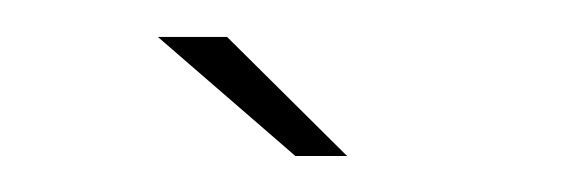

<svg xmlns="http://www.w3.org/2000/svg" viewBox="-20 -695 314 104"><path d="M140 -610.5H168L103 -675H65.5Z"/></svg>

Font: Anybody UltraCondensed Thin ExtraLight
Style: Regular
Weight: 250
Version: Version 1.111